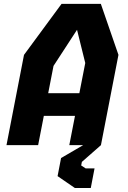

<svg xmlns="http://www.w3.org/2000/svg" viewBox="-20 -750 660 992"><path d="M13.5 0H177L206.5 -151.5H367.5L338 0H409.5L295.5 66.5L277.5 160L367 221.5H449L468.5 120H422.5L399.5 105L403 86.5L501.5 0L592 -466.5L501 -730H298L104 -466.5ZM229 -268.5 256.5 -409.5 378 -596 420.5 -424.5 390 -268.5Z"/></svg>

Font: Monaspace Krypton ExtraBold
Style: Italic
Weight: 800
Italic angle: -11°
Designer: Riley Cran & the Lettermatic Team
Foundry: Lettermatic
Version: Version 1.101 (Monaspace Krypton)